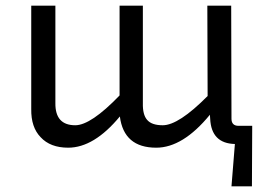

<svg xmlns="http://www.w3.org/2000/svg" viewBox="-20 -507 923 676"><path d="M867 149H795L807 0Q724 -2 720 -89L719 -103Q624 13 530 13Q416 13 402 -97Q311 13 220 13Q157 13 123 -24Q89 -59 90 -123V-487H175V-144Q174 -66 245 -66Q300 -66 401 -171V-487H483V-144Q482 -103 498 -85Q514 -66 553 -66Q609 -66 711 -169L710 -487H794L795 -89Q795 -64 820 -64H868Z"/></svg>

Font: Taylor Sans
Style: Regular
Weight: 400
Italic angle: -8°
Designer: Natanael Gama
Version: Version 1.001 September 8, 2015